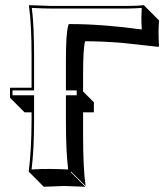

<svg xmlns="http://www.w3.org/2000/svg" viewBox="-20 -668 640 748"><path d="M103 -326.2V-444.8Q103 -577.6 92.8 -645L94.2 -647.9Q95.7 -647.9 177.2 -645H481Q517.1 -645 541 -647.9L543 -645L599.6 -588.4Q597.7 -561 597.7 -546.4Q597.7 -506.8 599.6 -489.3L597.7 -485.4Q597.7 -485.4 455.6 -501Q375 -507.3 311.5 -507.3Q303.7 -479.5 303.7 -378.4V-311.5L345.7 -269.5V-230.5H303.7V-143.6Q303.7 -9.8 313.5 56.6L256.8 0L255.9 2.9L312.5 59.6Q311 59.6 229.5 56.6L150.4 59.6L94.2 2.9L91.8 0Q102.5 -79.1 103 -200.2V-230.5H75.7L19 -287.1V-326.2ZM112.8 -315.9H28.8V-296.9H112.8V-200.2Q112.8 -84.5 103 -7.8Q145.5 -10.3 172.9 -9.8Q201.7 -9.8 245.6 -7.8Q236.8 -75.2 236.8 -200.2V-296.9H278.8V-315.9H236.8V-435.1Q236.8 -537.1 245.6 -566.9L247.6 -574.2H254.9Q377.9 -574.2 532.2 -553.2Q530.8 -580.1 530.8 -603Q530.8 -615.2 532.2 -637.2Q508.8 -635.3 481 -634.8H177.2Q148.9 -634.8 104 -637.2Q112.8 -569.3 112.8 -444.8Z"/></svg>

Font: Linux Biolinum Shadow O
Style: Bold
Weight: 700
Designer: Philipp H. Poll
Foundry: Philipp H. Poll
Version: Version 0.9.2